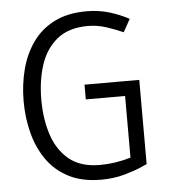

<svg xmlns="http://www.w3.org/2000/svg" viewBox="-50 -723 703 779"><g transform="rotate(-5 301.0 -333.0)"><path d="M457 -69V-320H297V-380H520V-37Q520 -37 494 -25.5Q468 -14 425 -2Q382 10 331 10Q254 10 199.5 -18Q145 -46 111 -94.5Q77 -143 61 -205Q45 -267 45 -334Q45 -402 61 -463.5Q77 -525 111 -573Q145 -621 199.5 -648.5Q254 -676 331 -676Q380 -676 423 -663Q466 -650 503 -630L474 -578Q440 -593 404.5 -604.5Q369 -616 331 -616Q253 -616 206 -578Q159 -540 138 -476.5Q117 -413 117 -334Q117 -256 138 -191.5Q159 -127 206 -88.5Q253 -50 331 -50Q394 -50 457 -69Z"/></g></svg>

Font: Epunda Sans Light
Style: Regular
Weight: 300
Designer: Simon Atzbach
Foundry: typofactur
Version: Version 2.204; ttfautohint (v1.8.4.7-5d5b)